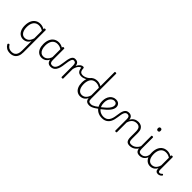

<svg xmlns="http://www.w3.org/2000/svg" viewBox="169 -2455 4413 4413"><g transform="rotate(45 2375.5 -248.0)"><path d="M281 457Q212 457 166.5 429.5Q121 402 95 356Q90 346 92 338Q94 330 106 322Q118 314 125.5 316Q133 318 138 327Q163 368 197 388Q231 408 286 408Q332 408 365.5 387.5Q399 367 417 325Q435 283 435 216V-92Q412 -47 382.5 -23.5Q353 0 322.5 8.5Q292 17 265 17Q210 17 166 -12Q122 -41 96.5 -98Q71 -155 71 -238Q71 -288 80.5 -331Q90 -374 109 -408.5Q128 -443 156 -467.5Q184 -492 220.5 -505.5Q257 -519 301 -519Q335 -519 368.5 -509.5Q402 -500 435 -480V-496Q435 -506 441 -510.5Q447 -515 461 -515Q475 -515 481 -510.5Q487 -506 487 -496V219Q487 298 462 351Q437 404 391 430.5Q345 457 281 457ZM274 -33Q306 -33 336.5 -47Q367 -61 392.5 -93Q418 -125 435 -181V-428Q400 -452 367 -461Q334 -470 302 -470Q270 -470 243 -460.5Q216 -451 194.5 -432Q173 -413 158 -385.5Q143 -358 135 -322Q127 -286 127 -242Q127 -180 143.5 -133Q160 -86 192.5 -59.5Q225 -33 274 -33Z M867 17Q812 17 768 -12Q724 -41 699 -98Q674 -155 674 -238Q674 -288 683.5 -331Q693 -374 712 -408.5Q731 -443 758.5 -467.5Q786 -492 822.5 -505.5Q859 -519 904 -519Q942 -519 978.5 -506.5Q1015 -494 1051 -470V-419Q1011 -449 976 -459.5Q941 -470 905 -470Q873 -470 845.5 -460.5Q818 -451 796.5 -432Q775 -413 760.5 -385.5Q746 -358 738 -322Q730 -286 730 -242Q730 -180 746.5 -133Q763 -86 795.5 -59.5Q828 -33 877 -33Q911 -33 943 -49Q975 -65 1001.5 -101.5Q1028 -138 1045 -202L1063 -159Q1042 -85 1008.5 -47Q975 -9 937.5 4Q900 17 867 17ZM1163 17Q1129 17 1105 7Q1081 -3 1066 -22Q1051 -41 1043.5 -69Q1036 -97 1036 -132V-495Q1036 -506 1043 -510.5Q1050 -515 1064 -515Q1077 -515 1083 -510.5Q1089 -506 1089 -496V-133Q1089 -81 1106 -56Q1123 -31 1169 -31Q1176 -31 1180 -23.5Q1184 -16 1183.5 -7Q1183 2 1178.5 9.5Q1174 17 1163 17Z M1160 17Q1151 17 1146.5 9.5Q1142 2 1142.5 -7Q1143 -16 1149 -23.5Q1155 -31 1166 -31Q1197 -31 1219.5 -45.5Q1242 -60 1259 -87.5Q1276 -115 1286.5 -155Q1297 -195 1303 -247Q1311 -318 1321.5 -369Q1332 -420 1347.5 -452Q1363 -484 1385.5 -499.5Q1408 -515 1441 -515Q1450 -515 1454.5 -508Q1459 -501 1458.5 -491.5Q1458 -482 1453 -474.5Q1448 -467 1439 -467Q1421 -467 1408 -455.5Q1395 -444 1385 -419Q1375 -394 1367.5 -354Q1360 -314 1353 -257Q1346 -186 1330.5 -134.5Q1315 -83 1291 -49Q1267 -15 1234.5 1Q1202 17 1160 17Z M1532 15Q1519 15 1513 10.5Q1507 6 1507 -4V-374Q1507 -424 1490 -445.5Q1473 -467 1439 -467Q1429 -467 1424.5 -474.5Q1420 -482 1420 -491.5Q1420 -501 1425.5 -508Q1431 -515 1441 -515Q1465 -515 1484 -509.5Q1503 -504 1518 -491.5Q1533 -479 1542.5 -459.5Q1552 -440 1556 -412L1557 -403Q1569 -435 1585 -456.5Q1601 -478 1618.5 -492Q1636 -506 1653 -512.5Q1670 -519 1684 -519Q1694 -519 1699.5 -511.5Q1705 -504 1705 -494Q1705 -484 1699.5 -476.5Q1694 -469 1684 -469Q1666 -469 1647.5 -459Q1629 -449 1612 -428.5Q1595 -408 1581.5 -377Q1568 -346 1559 -304V-4Q1559 6 1552.5 10.5Q1546 15 1532 15Z M1814 -326Q1771 -326 1740.5 -342Q1710 -358 1693.5 -392.5Q1677 -427 1673 -484L1684 -519Q1702 -519 1711 -513Q1720 -507 1720 -494Q1722 -445 1734 -418Q1746 -391 1767.5 -380Q1789 -369 1821 -369Q1846 -369 1876 -377.5Q1906 -386 1936.5 -403.5Q1967 -421 1993 -449Q2002 -458 2010.5 -456Q2019 -454 2022 -445.5Q2025 -437 2016 -426Q1994 -399 1961 -376Q1928 -353 1890 -339.5Q1852 -326 1814 -326Z M2118 17Q2063 17 2019 -12Q1975 -41 1950 -98Q1925 -155 1925 -238Q1925 -288 1934.5 -331Q1944 -374 1963 -408.5Q1982 -443 2010 -467.5Q2038 -492 2074.5 -505.5Q2111 -519 2156 -519Q2189 -519 2222 -509Q2255 -499 2288 -480V-934Q2288 -944 2294.5 -948.5Q2301 -953 2315 -953Q2328 -953 2334 -948.5Q2340 -944 2340 -934V-129Q2340 -73 2357.5 -52Q2375 -31 2426 -31Q2435 -31 2439 -23.5Q2443 -16 2442.5 -7Q2442 2 2436.5 9.5Q2431 17 2420 17Q2388 17 2364 10Q2340 3 2324.5 -11Q2309 -25 2300.5 -45.5Q2292 -66 2290 -92V-96Q2268 -50 2238 -25Q2208 0 2177 8.5Q2146 17 2118 17ZM2128 -33Q2160 -33 2190 -47Q2220 -61 2245.5 -93Q2271 -125 2288 -181V-428Q2253 -452 2220.5 -461Q2188 -470 2156 -470Q2124 -470 2096.5 -460.5Q2069 -451 2047.5 -432Q2026 -413 2011.5 -385.5Q1997 -358 1989 -322Q1981 -286 1981 -242Q1981 -180 1997.5 -133Q2014 -86 2046.5 -59.5Q2079 -33 2128 -33Z M2417 17Q2406 17 2400.5 9.5Q2395 2 2395.5 -7Q2396 -16 2403 -23.5Q2410 -31 2423 -31Q2448 -31 2474.5 -41Q2501 -51 2532.5 -71Q2564 -91 2603 -123Q2611 -129 2618.5 -126Q2626 -123 2631 -116Q2636 -109 2636.5 -100Q2637 -91 2629 -85Q2586 -52 2548.5 -29Q2511 -6 2478.5 5.5Q2446 17 2417 17Z M2617 -130Q2675 -175 2716.5 -212Q2758 -249 2783.5 -281Q2809 -313 2821 -341.5Q2833 -370 2833 -396Q2833 -432 2812 -451Q2791 -470 2755 -470Q2729 -470 2704 -457.5Q2679 -445 2658 -420Q2637 -395 2624.5 -357.5Q2612 -320 2612 -270Q2612 -205 2631.5 -159.5Q2651 -114 2683 -85.5Q2715 -57 2753.5 -44Q2792 -31 2829 -31Q2841 -31 2846.5 -23.5Q2852 -16 2852 -7Q2852 2 2846.5 9.5Q2841 17 2829 17Q2747 17 2685.5 -18.5Q2624 -54 2590.5 -118Q2557 -182 2557 -268Q2557 -323 2571.5 -369Q2586 -415 2613 -448.5Q2640 -482 2677.5 -500.5Q2715 -519 2761 -519Q2805 -519 2833.5 -502Q2862 -485 2875.5 -458Q2889 -431 2889 -400Q2889 -368 2876 -335Q2863 -302 2835.5 -266.5Q2808 -231 2763.5 -191Q2719 -151 2657 -103Z M2829 17Q2817 17 2810.5 9.5Q2804 2 2804 -7Q2804 -16 2810.5 -23.5Q2817 -31 2829 -31Q2879 -31 2913.5 -48Q2948 -65 2970.5 -96.5Q2993 -128 3006 -170Q3019 -212 3025 -262Q3032 -322 3042.5 -369Q3053 -416 3070 -448.5Q3087 -481 3115.5 -498Q3144 -515 3186 -515Q3195 -515 3199.5 -508Q3204 -501 3203.5 -491.5Q3203 -482 3198 -474.5Q3193 -467 3184 -467Q3157 -467 3138.5 -454.5Q3120 -442 3108 -416.5Q3096 -391 3088 -352.5Q3080 -314 3074 -262Q3068 -216 3057.5 -174Q3047 -132 3028.5 -97.5Q3010 -63 2982.5 -37.5Q2955 -12 2917.5 2.5Q2880 17 2829 17Z M3729 17Q3692 17 3667.5 6.5Q3643 -4 3629 -24Q3615 -44 3608.5 -72.5Q3602 -101 3602 -137V-326Q3602 -371 3590 -403Q3578 -435 3551.5 -452Q3525 -469 3482 -469Q3455 -469 3427.5 -461Q3400 -453 3376.5 -435Q3353 -417 3334.5 -387.5Q3316 -358 3304 -314V-4Q3304 6 3297.5 10.5Q3291 15 3277 15Q3264 15 3258 10.5Q3252 6 3252 -4V-374Q3252 -424 3235 -445.5Q3218 -467 3184 -467Q3173 -467 3167.5 -474.5Q3162 -482 3162.5 -491.5Q3163 -501 3169 -508Q3175 -515 3186 -515Q3214 -515 3234.5 -507Q3255 -499 3269.5 -484.5Q3284 -470 3292 -450Q3300 -430 3302 -405V-401Q3318 -435 3339 -457.5Q3360 -480 3385 -493.5Q3410 -507 3436.5 -513Q3463 -519 3489 -519Q3537 -519 3574.5 -500Q3612 -481 3634 -440.5Q3656 -400 3656 -334V-137Q3656 -82 3671.5 -56.5Q3687 -31 3735 -31Q3744 -31 3749 -23.5Q3754 -16 3753.5 -7Q3753 2 3747 9.5Q3741 17 3729 17Z M3726 17Q3715 17 3709.5 9.5Q3704 2 3704.5 -7Q3705 -16 3712 -23.5Q3719 -31 3732 -31Q3769 -31 3800 -43Q3831 -55 3855 -75Q3879 -95 3897 -120Q3915 -145 3925 -172Q3929 -183 3938 -182.5Q3947 -182 3953 -174.5Q3959 -167 3956 -157Q3945 -124 3925 -93Q3905 -62 3876.5 -37Q3848 -12 3810 2.5Q3772 17 3726 17Z M4053 17Q4015 17 3989.5 6.5Q3964 -4 3949.5 -24Q3935 -44 3929 -72.5Q3923 -101 3923 -137V-496Q3923 -506 3929 -510.5Q3935 -515 3948 -515Q3962 -515 3968.5 -510.5Q3975 -506 3975 -496V-137Q3975 -82 3991.5 -56.5Q4008 -31 4059 -31Q4068 -31 4072.5 -23.5Q4077 -16 4076.5 -7Q4076 2 4070.5 9.5Q4065 17 4053 17ZM3949 -683Q3927 -683 3916 -695.5Q3905 -708 3905 -732Q3905 -757 3916 -769.5Q3927 -782 3949 -782Q3970 -782 3981 -769.5Q3992 -757 3992 -732Q3993 -707 3981.5 -695Q3970 -683 3949 -683Z M4051 17Q4040 17 4034.5 9.5Q4029 2 4029.5 -7Q4030 -16 4037 -23.5Q4044 -31 4057 -31Q4090 -31 4116.5 -43Q4143 -55 4162 -76Q4181 -97 4191.5 -125Q4202 -153 4203 -186Q4204 -198 4213 -201.5Q4222 -205 4230.5 -201.5Q4239 -198 4238 -186Q4237 -142 4222.5 -104.5Q4208 -67 4183.5 -40Q4159 -13 4125 2Q4091 17 4051 17Z M4394 17Q4339 17 4295 -12Q4251 -41 4225.5 -98Q4200 -155 4200 -238Q4200 -288 4209.5 -331Q4219 -374 4238 -408.5Q4257 -443 4285 -467.5Q4313 -492 4349.5 -505.5Q4386 -519 4430 -519Q4464 -519 4497 -509Q4530 -499 4563 -479V-495Q4563 -506 4569.5 -510.5Q4576 -515 4590 -515Q4604 -515 4610 -510.5Q4616 -506 4616 -496V-91Q4616 -70 4620.5 -56.5Q4625 -43 4635 -36.5Q4645 -30 4660 -30Q4670 -30 4679.5 -33.5Q4689 -37 4698.5 -44.5Q4708 -52 4719 -63Q4724 -69 4730.5 -68.5Q4737 -68 4743 -61Q4750 -55 4751 -48Q4752 -41 4748 -34Q4737 -19 4721 -7.5Q4705 4 4687 10.5Q4669 17 4651 17Q4630 17 4614.5 11.5Q4599 6 4587.5 -5.5Q4576 -17 4570.5 -33.5Q4565 -50 4564 -72Q4564 -76 4563.5 -81.5Q4563 -87 4563 -92Q4540 -47 4511 -23.5Q4482 0 4451.5 8.5Q4421 17 4394 17ZM4256 -242Q4256 -180 4272.5 -133Q4289 -86 4321.5 -59.5Q4354 -33 4403 -33Q4435 -33 4465.5 -46.5Q4496 -60 4521.5 -92.5Q4547 -125 4563 -181V-429Q4528 -453 4496 -461.5Q4464 -470 4431 -470Q4399 -470 4372 -460.5Q4345 -451 4323.5 -432Q4302 -413 4287 -385.5Q4272 -358 4264 -322Q4256 -286 4256 -242Z"/></g></svg>

Font: Playwrite US Modern ExtraLight
Style: Regular
Weight: 250
Designer: Veronika Burian, José Scaglione
Foundry: TypeTogether
Version: Version 1.003